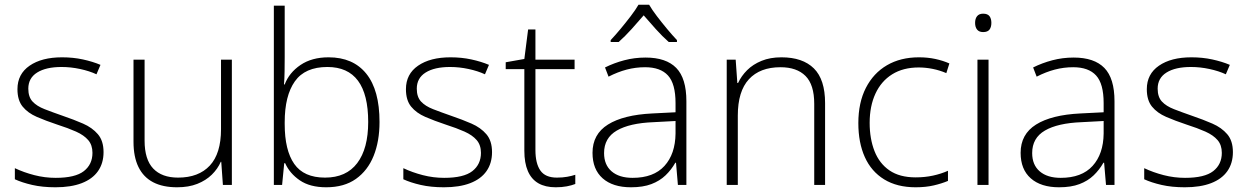

<svg xmlns="http://www.w3.org/2000/svg" viewBox="-20 -784 5293 814"><path d="M419 -139Q419 -92 395.5 -58.5Q372 -25 326.5 -7.5Q281 10 215 10Q160 10 116.5 0Q73 -10 43 -24V-71Q81 -53 125.5 -41.5Q170 -30 216 -30Q299 -30 335.5 -58.5Q372 -87 372 -136Q372 -169 354 -190Q336 -211 302.5 -226Q269 -241 222 -256Q174 -272 136 -288.5Q98 -305 76 -332Q54 -359 54 -406Q54 -470 105.5 -505.5Q157 -541 243 -541Q290 -541 331.5 -532Q373 -523 406 -509L389 -469Q359 -483 319.5 -491.5Q280 -500 241 -500Q175 -500 137.5 -476.5Q100 -453 100 -408Q100 -373 118 -353.5Q136 -334 169.5 -321Q203 -308 246 -293Q293 -277 332 -260Q371 -243 395 -215Q419 -187 419 -139Z M963 -531V0H925L918 -98H916Q903 -68 878 -43.5Q853 -19 816.5 -4.5Q780 10 731 10Q670 10 629 -11.5Q588 -33 567 -76Q546 -119 546 -183V-531H593V-188Q593 -108 629.5 -69.5Q666 -31 735 -31Q822 -31 869.5 -82Q917 -133 917 -236V-531Z M1187 -542Q1187 -514 1186.5 -481Q1186 -448 1184 -426H1187Q1206 -476 1254 -508.5Q1302 -541 1373 -541Q1477 -541 1533 -471.5Q1589 -402 1589 -267Q1589 -185 1564 -123Q1539 -61 1489 -25.5Q1439 10 1363 10Q1294 10 1251 -19.5Q1208 -49 1189 -92H1185L1176 0H1141V-760H1187ZM1368 -500Q1273 -500 1230 -439Q1187 -378 1187 -266V-258Q1187 -147 1227.5 -89Q1268 -31 1358 -31Q1448 -31 1494.5 -92.5Q1541 -154 1541 -267Q1541 -500 1368 -500Z M2066 -139Q2066 -92 2042.5 -58.5Q2019 -25 1973.5 -7.5Q1928 10 1862 10Q1807 10 1763.5 0Q1720 -10 1690 -24V-71Q1728 -53 1772.5 -41.5Q1817 -30 1863 -30Q1946 -30 1982.5 -58.5Q2019 -87 2019 -136Q2019 -169 2001 -190Q1983 -211 1949.5 -226Q1916 -241 1869 -256Q1821 -272 1783 -288.5Q1745 -305 1723 -332Q1701 -359 1701 -406Q1701 -470 1752.5 -505.5Q1804 -541 1890 -541Q1937 -541 1978.5 -532Q2020 -523 2053 -509L2036 -469Q2006 -483 1966.5 -491.5Q1927 -500 1888 -500Q1822 -500 1784.5 -476.5Q1747 -453 1747 -408Q1747 -373 1765 -353.5Q1783 -334 1816.5 -321Q1850 -308 1893 -293Q1940 -277 1979 -260Q2018 -243 2042 -215Q2066 -187 2066 -139Z M2341 -31Q2365 -31 2384.5 -34.5Q2404 -38 2419 -43V-4Q2404 2 2383 6Q2362 10 2336 10Q2292 10 2262.5 -7Q2233 -24 2218 -58.5Q2203 -93 2203 -145V-491H2124V-520L2203 -534L2219 -659H2250V-531H2416V-491H2250V-148Q2250 -91 2271 -61Q2292 -31 2341 -31Z M2717 -540Q2804 -540 2847 -496Q2890 -452 2890 -355V0H2854L2846 -94H2843Q2826 -64 2801.5 -40.5Q2777 -17 2741.5 -3.5Q2706 10 2655 10Q2578 10 2535 -28Q2492 -66 2492 -136Q2492 -215 2557.5 -256Q2623 -297 2745 -303L2844 -308V-347Q2844 -429 2812 -464Q2780 -499 2715 -499Q2675 -499 2637 -489Q2599 -479 2560 -459L2545 -498Q2583 -517 2626.5 -528.5Q2670 -540 2717 -540ZM2750 -266Q2649 -262 2595 -230.5Q2541 -199 2541 -135Q2541 -85 2573 -57.5Q2605 -30 2662 -30Q2751 -30 2797 -80.5Q2843 -131 2844 -218V-271ZM2732 -764Q2744 -743 2765 -715.5Q2786 -688 2808.5 -661Q2831 -634 2850 -614V-606H2815Q2788 -630 2760 -661Q2732 -692 2709 -719Q2686 -692 2658 -661Q2630 -630 2603 -606H2569V-614Q2588 -634 2610.5 -661Q2633 -688 2654 -715.5Q2675 -743 2687 -764Z M3293 -541Q3383 -541 3430.5 -494Q3478 -447 3478 -347V0H3432V-344Q3432 -425 3395 -462Q3358 -499 3289 -499Q3202 -499 3155 -448Q3108 -397 3108 -294V0H3061V-531H3099L3106 -432H3109Q3123 -462 3147.5 -486.5Q3172 -511 3208.5 -526Q3245 -541 3293 -541Z M3862 10Q3783 10 3728.5 -23.5Q3674 -57 3646.5 -118Q3619 -179 3619 -262Q3619 -349 3651 -411.5Q3683 -474 3740.5 -507.5Q3798 -541 3876 -541Q3913 -541 3945.5 -534Q3978 -527 4005 -515L3992 -474Q3964 -486 3934 -492Q3904 -498 3875 -498Q3809 -498 3762.5 -469Q3716 -440 3691.5 -387Q3667 -334 3667 -263Q3667 -196 3687.5 -143.5Q3708 -91 3751 -61.5Q3794 -32 3862 -32Q3901 -32 3935.5 -39.5Q3970 -47 3999 -60V-17Q3973 -6 3939 2Q3905 10 3862 10Z M4171 -531V0H4124V-531ZM4148 -726Q4167 -726 4175 -715.5Q4183 -705 4183 -687Q4183 -669 4175 -658.5Q4167 -648 4148 -648Q4131 -648 4122.5 -658.5Q4114 -669 4114 -687Q4114 -705 4122.5 -715.5Q4131 -726 4148 -726Z M4532 -540Q4619 -540 4662 -496Q4705 -452 4705 -355V0H4669L4661 -94H4658Q4641 -64 4616.5 -40.5Q4592 -17 4556.5 -3.5Q4521 10 4470 10Q4393 10 4350 -28Q4307 -66 4307 -136Q4307 -215 4372.5 -256Q4438 -297 4560 -303L4659 -308V-347Q4659 -429 4627 -464Q4595 -499 4530 -499Q4490 -499 4452 -489Q4414 -479 4375 -459L4360 -498Q4398 -517 4441.5 -528.5Q4485 -540 4532 -540ZM4565 -266Q4464 -262 4410 -230.5Q4356 -199 4356 -135Q4356 -85 4388 -57.5Q4420 -30 4477 -30Q4566 -30 4612 -80.5Q4658 -131 4659 -218V-271Z M5207 -139Q5207 -92 5183.5 -58.5Q5160 -25 5114.5 -7.5Q5069 10 5003 10Q4948 10 4904.5 0Q4861 -10 4831 -24V-71Q4869 -53 4913.5 -41.5Q4958 -30 5004 -30Q5087 -30 5123.5 -58.5Q5160 -87 5160 -136Q5160 -169 5142 -190Q5124 -211 5090.5 -226Q5057 -241 5010 -256Q4962 -272 4924 -288.5Q4886 -305 4864 -332Q4842 -359 4842 -406Q4842 -470 4893.5 -505.5Q4945 -541 5031 -541Q5078 -541 5119.5 -532Q5161 -523 5194 -509L5177 -469Q5147 -483 5107.5 -491.5Q5068 -500 5029 -500Q4963 -500 4925.5 -476.5Q4888 -453 4888 -408Q4888 -373 4906 -353.5Q4924 -334 4957.5 -321Q4991 -308 5034 -293Q5081 -277 5120 -260Q5159 -243 5183 -215Q5207 -187 5207 -139Z"/></svg>

Font: Noto Sans Syriac Eastern ExtraLight
Style: Regular
Weight: 250
Designer: Patrick Giasson and the Monotype Design Team
Foundry: Monotype Imaging Inc.
Version: Version 3.001